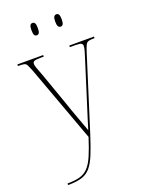

<svg xmlns="http://www.w3.org/2000/svg" viewBox="-178 -819 854 1140"><g transform="rotate(-20 249.5 -248.5)"><path d="M47 230Q94 230 125 221.5Q156 213 178 190Q200 167 218.5 124.5Q237 82 259 13L81 -473Q71 -498 65 -509.5Q59 -521 47.5 -523.5Q36 -526 11 -526H9V-536H172V-526H153Q120 -526 111 -521Q102 -516 102 -505Q102 -496 108.5 -477.5Q115 -459 129 -423L197 -231Q219 -166 239.5 -111Q260 -56 271 -25Q280 -54 292 -93.5Q304 -133 320 -182L399 -433Q407 -457 412 -475.5Q417 -494 417 -505Q417 -515 409.5 -520.5Q402 -526 370 -526H337V-536H493V-526H489Q466 -526 454.5 -522.5Q443 -519 436.5 -506Q430 -493 421 -465L274 1Q251 73 232 119.5Q213 166 190.5 192.5Q168 219 134.5 229.5Q101 240 48 240H47ZM328 -659Q318 -659 312.5 -667.5Q307 -676 307 -698Q307 -720 312.5 -728.5Q318 -737 328 -737Q338 -737 343 -728.5Q348 -720 348 -698Q348 -676 343 -667.5Q338 -659 328 -659ZM177 -659Q167 -659 162 -667.5Q157 -676 157 -698Q157 -720 162 -728.5Q167 -737 177 -737Q187 -737 192 -728.5Q197 -720 197 -698Q197 -676 192 -667.5Q187 -659 177 -659Z"/></g></svg>

Font: Noto Serif Display SemiCondensed Thin
Style: Regular
Weight: 100
Width: 4
Designer: Monotype Design Team
Foundry: Monotype Imaging Inc.
Version: Version 2.009